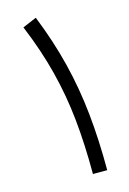

<svg xmlns="http://www.w3.org/2000/svg" viewBox="-106 -726 525 780"><g transform="rotate(-15 156.0 -336.5)"><path d="M245.6 0H185.5Q185.5 -125.5 174.6 -231.2Q163.6 -336.9 137.9 -437.7Q112.3 -538.6 66.9 -648.4L125.5 -673.3Q170.4 -561 196.5 -455.3Q222.7 -349.6 234.1 -239Q245.6 -128.4 245.6 0Z"/></g></svg>

Font: Estedad-FD Light
Style: Regular
Weight: 300
Designer: Amin Abedi
Version: Version 7.3